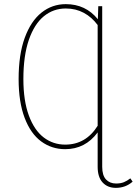

<svg xmlns="http://www.w3.org/2000/svg" viewBox="-20 -711 661 928"><path d="M621 167Q587 197 540 197Q500 197 476 171Q452 145 452 95V-71Q392 10 295 10Q230 10 179 -27.5Q128 -65 99 -141.5Q70 -218 70 -329Q70 -447 99.5 -528Q129 -609 180.5 -650Q232 -691 298 -691Q394 -691 453 -618L455 -681H474V95Q474 137 492.5 156.5Q511 176 541 176Q563 176 579 169.5Q595 163 610 151ZM452 -103V-590Q424 -628 385 -649Q346 -670 298 -670Q238 -670 192 -632.5Q146 -595 119.5 -518.5Q93 -442 93 -329Q93 -224 119.5 -152.5Q146 -81 191.5 -46.5Q237 -12 295 -12Q395 -12 452 -103Z"/></svg>

Font: Fira Sans Condensed Thin
Style: Regular
Weight: 250
Width: 3
Designer: Carrois Corporate & Edenspiekermann AG
Foundry: Carrois Corporate GbR & Edenspiekermann AG
Version: Version 4.203